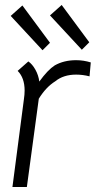

<svg xmlns="http://www.w3.org/2000/svg" viewBox="-20 -752 407 772"><path d="M345 -501 340 -445Q313 -452 286 -452Q235 -452 202 -425Q165 -402 136 -355L88 0H30L76 -352Q79 -372 79 -388Q79 -439 51 -467L94 -505Q110 -494 122.5 -471.5Q135 -449 138 -424Q172 -471 200 -489Q237 -510 286 -510Q316 -510 345 -501ZM23 -688 70 -730 181 -580 151 -550ZM181 -690 228 -732 339 -582 309 -552Z"/></svg>

Font: Bellota Text
Style: Italic
Weight: 400
Italic angle: -7.5°
Designer: Kemie Guaida
Foundry: Kemie Guaida
Version: Version 4.001